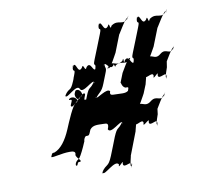

<svg xmlns="http://www.w3.org/2000/svg" viewBox="-76 -767 985 860"><g transform="rotate(-10 416.5 -337.5)"><path d="M368 -219C381 -219 392 -218 381 -192C391 -165 447 -226 451 -210C440 -183 461 -239 450 -213C425 -177 426 -200 406 -153C395 -126 385 -98 374 -72C353 -21 349 -44 323 -6C312 21 336 -30 325 -4C331 12 389 -54 403 -28C392 -1 431 -54 420 -28C421 -1 467 -45 457 -12C449 15 470 -41 459 -15C444 5 467 -70 461 -55L503 -164C497 -148 522 -227 507 -207C496 -180 516 -230 505 -204C498 -170 543 -218 544 -192C533 -165 578 -218 567 -192C567 -165 613 -210 603 -177C595 -150 616 -205 605 -179C590 -159 619 -235 613 -220L616 -244C614 -238 656 -317 660 -300C649 -273 670 -329 659 -303C635 -267 624 -308 592 -282C559 -255 548 -300 523 -264C512 -237 536 -288 525 -262C527 -244 570 -328 567 -322L584 -364C578 -348 603 -427 588 -407C577 -380 596 -431 585 -405C578 -371 624 -418 625 -392C614 -365 654 -418 643 -392C643 -365 690 -410 680 -377C672 -350 693 -405 682 -379C667 -359 696 -435 690 -420L694 -446C691 -439 734 -518 736 -500C725 -473 746 -528 735 -502C711 -466 702 -509 671 -483C640 -456 629 -502 605 -466C594 -439 617 -489 606 -463C608 -445 650 -527 647 -520L679 -601C679 -598 725 -682 731 -667C720 -640 741 -696 730 -670C703 -632 688 -672 652 -646C641 -619 646 -672 635 -646C612 -619 612 -681 597 -661C586 -634 606 -685 595 -659C588 -625 609 -656 594 -618C583 -591 562 -536 551 -510C536 -472 557 -501 547 -468C539 -441 561 -496 550 -470C535 -450 533 -509 510 -483C499 -456 510 -509 499 -483C467 -456 454 -501 429 -464C418 -437 442 -488 431 -462C435 -445 476 -528 474 -522L505 -601C505 -598 551 -682 557 -667C546 -640 567 -696 556 -670C529 -632 514 -672 478 -646C467 -619 472 -672 461 -646C438 -619 438 -681 423 -661C412 -634 432 -685 421 -659C414 -625 435 -656 420 -618C409 -591 388 -536 377 -510C362 -472 383 -501 373 -468C365 -441 387 -496 376 -470C361 -450 359 -509 336 -483C325 -456 325 -509 314 -483C292 -456 293 -518 278 -498C267 -471 286 -522 275 -496C268 -462 289 -493 274 -455C263 -428 276 -457 265 -431C245 -383 245 -410 220 -374C209 -347 232 -398 221 -372C223 -354 278 -418 289 -392C299 -365 354 -427 358 -410C347 -383 367 -438 356 -412C332 -376 333 -401 314 -353C303 -326 286 -283 301 -283C311 -272 309 -248 324 -268C335 -294 337 -297 350 -297C359 -304 336 -310 330 -325C336 -339 317 -340 304 -340C280 -340 260 -349 262 -373C269 -391 268 -389 280 -389C297 -382 295 -360 297 -364C303 -378 292 -353 280 -353C259 -333 238 -308 236 -326C247 -352 248 -351 233 -351C231 -360 260 -369 270 -343C279 -317 312 -324 312 -333C299 -333 297 -337 308 -363C306 -381 286 -354 263 -334C248 -334 214 -250 203 -224C182 -174 157 -142 128 -131C115 -131 116 -127 110 -113C120 -109 157 -122 195 -122C208 -122 225 -121 218 -103C223 -85 243 -77 235 -70C223 -70 225 -71 219 -57C209 -49 209 -71 227 -82C239 -82 282 -190 271 -164C265 -148 268 -172 279 -179C294 -179 293 -177 304 -204C319 -224 343 -219 368 -219ZM439 -340C426 -340 414 -340 421 -358C408 -376 359 -333 352 -340C359 -358 346 -319 353 -337C374 -365 382 -359 397 -397C404 -415 407 -422 414 -440C426 -469 415 -459 417 -483C424 -501 407 -462 414 -480C426 -491 435 -450 454 -468C461 -486 459 -450 466 -468C495 -486 513 -458 534 -486C541 -504 527 -471 534 -489C527 -497 492 -431 490 -429L473 -386C476 -392 474 -369 491 -362C504 -362 507 -364 500 -346C488 -335 464 -340 439 -340Z"/></g></svg>

Font: Hussar Przerywany
Style: Obl
Weight: 400
Foundry: Cannot Into Space Fonts
Version: Version 0.982